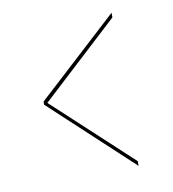

<svg xmlns="http://www.w3.org/2000/svg" viewBox="-59 -540 489 544"><g transform="rotate(-10 186.0 -268.0)"><path d="M297 -47.5 63.5 -264.5V-273.5L297 -488V-474.5L73.5 -268L297 -61Z"/></g></svg>

Font: Imbue 100pt Black
Style: Regular
Weight: 900
Designer: Tyler Finck
Foundry: Etcetera Type Company
Version: Version 1.102; ttfautohint (v1.8.3)